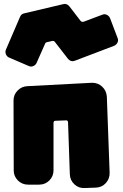

<svg xmlns="http://www.w3.org/2000/svg" viewBox="-20 -943 619 965"><path d="M531 -75Q532 -45 512 -23Q492 -1 462 0L406 2Q376 4 354 -16.5Q332 -37 331 -67L322 -328Q322 -333 319 -336Q316 -339 312 -338L259 -336Q249 -336 249 -325V-87Q249 -57 228 -36Q207 -15 177 -15H121Q91 -15 70 -36Q49 -57 49 -86L48 -438Q48 -467 68.5 -488Q89 -509 119 -510L443 -527Q473 -527 494 -507Q515 -487 517 -457L531 -75ZM81 -859Q87 -873 102 -876L297 -922Q315 -927 328 -912L385 -838Q391 -831 401 -834L494 -869Q506 -874 517 -868.5Q528 -863 533 -852L571 -752Q576 -740 570.5 -729Q565 -718 554 -713L357 -638Q337 -630 322 -647L256 -732Q251 -739 242 -737L216 -731Q209 -730 206 -722L164 -627Q159 -616 147.5 -611Q136 -606 125 -611L25 -654Q14 -659 9.5 -671Q5 -683 10 -694Z"/></svg>

Font: d puntillas B to tiptoe
Style: Regular
Weight: 400
Designer: deFharo
Foundry: deFharo.com
Version: Version 1.001 2012